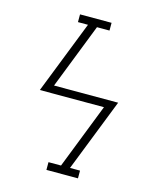

<svg xmlns="http://www.w3.org/2000/svg" viewBox="-111 -812 722 888"><g transform="rotate(15 250.0 -367.5)"><path d="M197 0V-37H257L379 -349H72L209 -698H161V-735H312V-698H252L130 -386H437L300 -37H348V0Z"/></g></svg>

Font: Iosevka Curly Slab Extralight
Style: Italic
Weight: 200
Italic angle: -9°
Monospace: yes
Designer: Belleve Invis
Foundry: Belleve Invis
Version: Version 22.1.2; ttfautohint (v1.8.4)